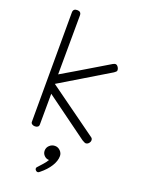

<svg xmlns="http://www.w3.org/2000/svg" viewBox="-188 -854 889 1204"><g transform="rotate(20 256.5 -252.0)"><path d="M82 -16 83 -746Q83 -772 110 -772Q137 -772 137 -746L135 -352L235 -411Q383 -499 434 -530Q445 -536 451 -536Q461 -536 469 -524.5Q477 -513 476 -501Q475 -494 460 -484L136 -289L465 -52Q473 -46 473 -35Q473 -24 464.5 -14.5Q456 -5 445 -5Q438 -5 420 -16L136 -223L135 -17Q135 -7 128 -1.5Q121 4 109 4Q98 4 90 -1.5Q82 -7 82 -16ZM321 126Q321 158 299 193.5Q277 229 237 261Q230 268 223 268Q217 268 211 262.5Q205 257 205 250Q205 244 209 240Q214 234 234.5 212Q255 190 265 172H264Q246 172 232.5 158.5Q219 145 219 126Q219 105 234.5 90.5Q250 76 271 76Q291 76 306 91Q321 106 321 126Z"/></g></svg>

Font: Mali Light
Style: Regular
Weight: 300
Designer: Kitiyaporn Chalermlarp | Katatrad Aksorn Co.,Ltd.
Foundry: Cadson Demak Co.,Ltd.
Version: Version 1.000; ttfautohint (v1.6)